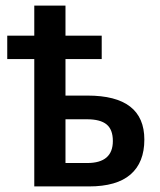

<svg xmlns="http://www.w3.org/2000/svg" viewBox="-20 -669 573 689"><path d="M215 -541H345V-457H215V-326H294Q498 -326 498 -168Q498 -86 448.5 -43Q399 0 299 0H103V-457H6V-541H103V-649H215ZM215 -241V-84H293Q385 -84 385 -163Q385 -204 362.5 -222.5Q340 -241 292 -241Z"/></svg>

Font: Noto Sans Display Medium Narrow
Style: Regular
Weight: 500
Width: 4
Designer: Monotype Design team
Foundry: Monotype Imaging Inc.
Version: Version 1.000